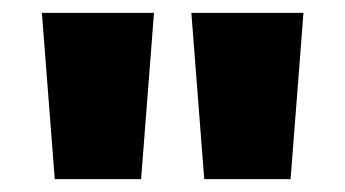

<svg xmlns="http://www.w3.org/2000/svg" viewBox="-20 -734 536 298"><path d="M219 -714 199 -456H65L45 -714ZM451 -714 431 -456H297L277 -714Z"/></svg>

Font: Noto Sans Gujarati Condensed Black
Style: Regular
Weight: 900
Width: 3
Designer: Jelle Bosma - Monotype Design Team, Universal Thirst
Foundry: Monotype Imaging Inc.
Version: Version 2.106; ttfautohint (v1.8.4.7-5d5b)